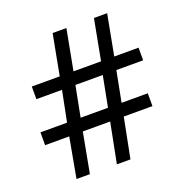

<svg xmlns="http://www.w3.org/2000/svg" viewBox="-128 -829 903 943"><g transform="rotate(-20 323.0 -357.0)"><path d="M480 -436 449 -276H586V-209H436L395 0H324L365 -209H222L183 0H113L151 -209H25V-276H164L196 -436H62V-502H208L248 -714H320L280 -502H424L464 -714H533L493 -502H620V-436ZM235 -276H378L409 -436H266Z"/></g></svg>

Font: Noto Sans Imperial Aramaic
Style: Regular
Weight: 400
Designer: Monotype Design Team
Foundry: Monotype Imaging Inc.
Version: Version 2.001; ttfautohint (v1.8.4.7-5d5b)